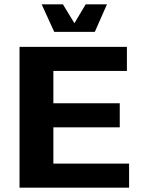

<svg xmlns="http://www.w3.org/2000/svg" viewBox="-20 -865 650 885"><path d="M575 0V-111H226V-278H532V-389H226V-538H565V-649H70V0ZM473 -845H375L323 -758L270 -845H172L230 -718H417Z"/></svg>

Font: Play
Style: Bold
Weight: 700
Designer: Jonas Hecksher
Foundry: Jonas Hecksher, Playtypeª, e-types AS
Version: Version 1.002